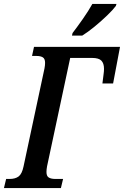

<svg xmlns="http://www.w3.org/2000/svg" viewBox="-56 -951 627 971"><path d="M308 -771 311 -784Q334 -814 362.5 -854.5Q391 -895 411 -931H533L530 -921Q516 -902 486.5 -873.5Q457 -845 423 -817Q389 -789 360 -771ZM-36 0 -25 -46H-7Q21 -46 38 -58.5Q55 -71 63 -109L169 -605Q172 -621 172 -633Q172 -654 160.5 -661Q149 -668 129 -668H106L116 -714H551L516 -529H462L468 -577Q469 -583 469.5 -590.5Q470 -598 470 -603Q470 -630 457 -644Q444 -658 410 -658H299L182 -110Q179 -94 179 -81Q179 -60 191 -53Q203 -46 224 -46H263L252 0Z"/></svg>

Font: Noto Serif ExtraCondensed SemiBold
Style: Italic
Weight: 600
Width: 2
Italic angle: -12°
Designer: Monotype Design Team
Foundry: Monotype Imaging Inc.
Version: Version 2.013